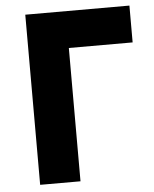

<svg xmlns="http://www.w3.org/2000/svg" viewBox="-51 -743 632 787"><g transform="rotate(-5 265.0 -350.0)"><path d="M82.4 0V-700H510.9V-548.5H248.4V0Z"/></g></svg>

Font: Geologica-Sharp
Style: Regular
Weight: 100
Designer: Sindre Bremnes, Frode Helland
Foundry: Monokrom Skriftforlag AS
Version: Version 1.010;gftools[0.9.28]